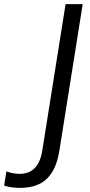

<svg xmlns="http://www.w3.org/2000/svg" viewBox="-88 -725 437 931"><path d="M10 186Q-7 186 -27 184Q-47 182 -68 175L-57 106Q-38 113 -22 115.5Q-6 118 8 118Q53 118 81 89.5Q109 61 118 -1L230 -705H313L200 5Q186 96 140 141Q94 186 10 186Z"/></svg>

Font: Mulish
Style: Italic
Weight: 400
Italic angle: -9°
Designer: Vernon Adams
Foundry: Vernon Adams
Version: Version 3.603; ttfautohint (v1.8.3)